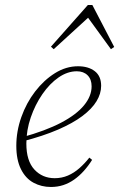

<svg xmlns="http://www.w3.org/2000/svg" viewBox="-20 -733 475 765"><path d="M183 12Q145 12 113.5 -5Q82 -22 63.5 -59Q45 -96 45 -152Q45 -210 65 -266.5Q85 -323 120 -368.5Q155 -414 199 -441.5Q243 -469 291 -469Q332 -469 357.5 -449.5Q383 -430 383 -391Q383 -360 364.5 -329.5Q346 -299 308 -270.5Q270 -242 211 -216.5Q152 -191 71 -170L68 -186Q162 -212 223 -244Q284 -276 314.5 -313Q345 -350 345 -389Q345 -417 329 -433Q313 -449 286 -449Q249 -449 213.5 -424.5Q178 -400 149 -358Q120 -316 102.5 -265Q85 -214 85 -161Q85 -92 117 -57.5Q149 -23 198 -23Q226 -23 250.5 -33.5Q275 -44 296.5 -63Q318 -82 336 -105L347 -96Q332 -72 314 -52Q296 -32 275.5 -17.5Q255 -3 232 4.5Q209 12 183 12ZM422 -537 321 -676H346L194 -537L183 -547L330 -713H348L435 -546Z"/></svg>

Font: Source Serif 4 48pt Light
Style: Italic
Weight: 300
Italic angle: -12°
Designer: Frank Grießhammer
Foundry: Adobe Systems Incorporated
Version: Version 4.004;hotconv 1.0.116;makeotfexe 2.5.65601